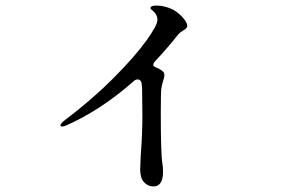

<svg xmlns="http://www.w3.org/2000/svg" viewBox="-20 -614 1040 689"><path d="M652 -521Q652 -512 636 -504Q624 -496 620 -491Q578 -438 539 -397Q530 -388 530 -381Q530 -376 538 -373Q541 -371 545.5 -369.5Q550 -368 554 -365Q563 -360 566.5 -355.5Q570 -351 570 -343Q570 -338 564.5 -320.5Q559 -303 558 -285Q558 -282 557.5 -265Q557 -248 557 -210Q557 -57 563 -26Q565 -15 565 4Q565 28 556.5 41.5Q548 55 532 55Q510 55 496.5 39.5Q483 24 483 -6L485 -55Q491 -135 491 -200L490 -291Q490 -302 488 -316Q485 -329 474 -329Q466 -329 459 -322Q342 -219 220 -165Q210 -160 204 -160Q197 -160 197 -164Q197 -171 213 -183Q312 -258 387.5 -334Q463 -410 504 -466.5Q545 -523 545 -543Q545 -561 529 -575Q527 -577 523.5 -579.5Q520 -582 520 -585Q520 -594 542 -594Q561 -594 582.5 -587Q604 -580 619 -567Q632 -557 642 -543.5Q652 -530 652 -521Z"/></svg>

Font: Shippori Mincho B1 SemiBold
Style: Regular
Weight: 600
Designer: FONTDASU
Foundry: FONTDASU / Google Inc. / but / Adobe
Version: Version 3.110; ttfautohint (v1.8.3)